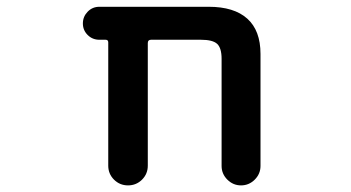

<svg xmlns="http://www.w3.org/2000/svg" viewBox="-20 -568 1040 569"><path d="M636.7 -76.2V-393.6Q636.7 -425.8 623.5 -438Q610.4 -450.2 575.2 -450.2H427.7Q418 -450.2 418 -440.4V-77.1Q418 -52.7 400.9 -35.6Q383.8 -18.6 359.4 -18.6Q335 -18.6 317.9 -35.6Q300.8 -52.7 300.8 -77.1V-442.4Q300.8 -450.2 293 -450.2H274.4Q253.9 -450.2 239.7 -464.4Q225.6 -478.5 225.6 -498.5Q225.6 -518.6 239.7 -533.2Q253.9 -547.9 274.4 -547.9H598.6Q673.8 -547.9 712.9 -512.7Q752 -477.5 752 -408.2V-76.2Q752 -52.7 734.9 -35.6Q717.8 -18.6 694.3 -18.6Q670.9 -18.6 653.8 -35.6Q636.7 -52.7 636.7 -76.2Z"/></svg>

Font: Rounded-X Mgen+ 1m medium
Style: Regular
Weight: 500
Designer: [Source Han Sans]
Ryoko NISHIZUKA  (kana & ideographs); Paul D. Hunt (Latin, Greek & Cyrillic); Wenlong ZHANG  (bopomofo
Version: Version 1.059.20150602